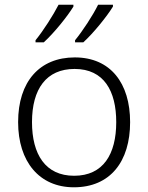

<svg xmlns="http://www.w3.org/2000/svg" viewBox="-20 -786 630 816"><path d="M460 -758V-766H397C375 -721 331 -654 299 -615V-606H334C378 -646 435 -717 460 -758ZM292 -758V-766H229C206 -721 163 -654 131 -615V-606H166C210 -646 267 -717 292 -758ZM533 -267C533 -432 450 -542 298 -542C148 -542 57 -439 57 -267C57 -99 147 10 294 10C449 10 533 -100 533 -267ZM116 -267C116 -408 177 -493 297 -493C422 -493 474 -399 474 -267C474 -131 419 -39 295 -39C173 -39 116 -130 116 -267Z"/></svg>

Font: Noto Sans Bengali Light
Style: Regular
Weight: 300
Designer: Jelle Bosma - Monotype Design Team
Foundry: Monotype Imaging Inc.
Version: Version 2.003